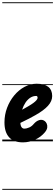

<svg xmlns="http://www.w3.org/2000/svg" viewBox="-25 -1250 488 1698"><path d="M177.5 9Q96.5 9 55.5 -36Q14.5 -81 14.5 -167.5Q14.5 -235.5 37.8 -297Q61 -358.5 101 -406.5Q141 -454.5 192.2 -482Q243.5 -509.5 299 -509.5Q368 -509.5 402.2 -481.8Q436.5 -454 436.5 -400.5Q436.5 -378 427.2 -356.5Q418 -335 399.2 -314.2Q380.5 -293.5 352.5 -272.8Q324.5 -252 287 -231Q264 -217.5 229.5 -199.8Q195 -182 155 -163Q155.5 -154.5 156.8 -147.8Q158 -141 160 -135.5Q164 -125.5 171.2 -119Q178.5 -112.5 188.5 -112.5Q211.5 -112.5 234.2 -123Q257 -133.5 274 -154.5Q296.5 -180.5 322.8 -188Q349 -195.5 370.5 -179.5Q381 -172 388 -157Q395 -142 392.8 -122.2Q390.5 -102.5 371.5 -79.5Q337 -38.5 285.5 -14.8Q234 9 177.5 9ZM170.5 -279.5Q184.5 -287 198 -294.8Q211.5 -302.5 225.5 -310.5Q253 -326.5 271 -340Q289 -353.5 298.2 -364.8Q307.5 -376 307.5 -385Q307.5 -391.5 304.8 -396.5Q302 -401.5 295.5 -401.5Q267.5 -401.5 243.5 -386.2Q219.5 -371 201 -343.5Q182.5 -316 170.5 -279.5ZM177.5 9Q96.5 9 55.5 -36Q14.5 -81 14.5 -167.5Q14.5 -235.5 37.8 -297Q61 -358.5 101 -406.5Q141 -454.5 192.2 -482Q243.5 -509.5 299 -509.5Q368 -509.5 402.2 -481.8Q436.5 -454 436.5 -400.5Q436.5 -378 427.2 -356.5Q418 -335 399.2 -314.2Q380.5 -293.5 352.5 -272.8Q324.5 -252 287 -231Q264 -217.5 229.5 -199.8Q195 -182 155 -163Q155.5 -154.5 156.8 -147.8Q158 -141 160 -135.5Q164 -125.5 171.2 -119Q178.5 -112.5 188.5 -112.5Q211.5 -112.5 234.2 -123Q257 -133.5 274 -154.5Q296.5 -180.5 322.8 -188Q349 -195.5 370.5 -179.5Q381 -172 388 -157Q395 -142 392.8 -122.2Q390.5 -102.5 371.5 -79.5Q337 -38.5 285.5 -14.8Q234 9 177.5 9ZM170.5 -279.5Q184.5 -287 198 -294.8Q211.5 -302.5 225.5 -310.5Q253 -326.5 271 -340Q289 -353.5 298.2 -364.8Q307.5 -376 307.5 -385Q307.5 -391.5 304.8 -396.5Q302 -401.5 295.5 -401.5Q267.5 -401.5 243.5 -386.2Q219.5 -371 201 -343.5Q182.5 -316 170.5 -279.5ZM-5 420.5H443V428.5H-5ZM-5 -16H443V0H-5ZM-5 -505.5H443V-497.5H-5ZM-5 -1230H443V-1222H-5Z"/></svg>

Font: Edu VIC WA NT Pre Guide
Style: Regular
Weight: 400
Designer: Tina and Corey Anderson, Eben Sorkin, Mirko Velimirovic
Foundry: Google for Education
Version: Version 1.000